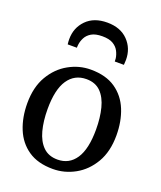

<svg xmlns="http://www.w3.org/2000/svg" viewBox="-154 -939 879 1048"><g transform="rotate(20 285.0 -415.5)"><path d="M26 -279.5Q26 -373 64 -437.8Q102 -502.5 162.5 -536.2Q223 -570 290 -570Q378 -570 434 -531.5Q490 -493 516.8 -427.2Q543.5 -361.5 543.5 -279.5Q543.5 -185.5 505.5 -120.8Q467.5 -56 407 -22.5Q346.5 11 279 11Q191.5 11 135.5 -27.5Q79.5 -66 52.8 -131.8Q26 -197.5 26 -279.5ZM285.5 -46Q353 -46 390.5 -102.2Q428 -158.5 428 -272Q428 -340.5 414 -395.2Q400 -450 368.8 -481.5Q337.5 -513 285.5 -513Q217 -513 179 -457Q141 -401 141 -287Q141 -217.5 155.5 -163Q170 -108.5 201.8 -77.2Q233.5 -46 285.5 -46ZM287 -842Q363.5 -842 407.5 -797Q451.5 -752 451.5 -685.5Q451.5 -670 450 -656H397Q397 -664.5 396 -674.5Q393 -695 382.5 -715.2Q372 -735.5 349.5 -749Q327 -762.5 287 -762.5Q247 -762.5 224.2 -749Q201.5 -735.5 191 -715.2Q180.5 -695 178 -674.5Q177 -669 177 -664.2Q177 -659.5 177 -656H123.5Q122.5 -662.5 122 -670.8Q121.5 -679 121.5 -686Q121.5 -752 165.5 -797Q209.5 -842 287 -842Z"/></g></svg>

Font: Merriweather
Style: Regular
Weight: 400
Designer: Eben Sorkin
Foundry: Eben Sorkin
Version: Version 2.100; ttfautohint (v1.7.19-72a1) -l 8 -r 50 -G 200 